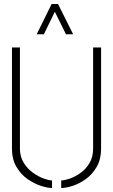

<svg xmlns="http://www.w3.org/2000/svg" viewBox="-20 -938 567 963"><path d="M164 -766 239 -918H271L347 -766H311L255 -879L200 -766ZM241 5Q219 5 185 -6Q151 -17 118 -40Q85 -63 62.5 -101Q40 -139 40 -193V-700H80V-193Q80 -152 99 -121.5Q118 -91 145.5 -71.5Q173 -52 199.5 -42.5Q226 -33 241 -33ZM287 5V-33Q303 -33 329.5 -42Q356 -51 383 -70Q410 -89 428.5 -119.5Q447 -150 447 -193V-700H487V-193Q487 -139 465 -101Q443 -63 410 -39.5Q377 -16 343.5 -5.5Q310 5 287 5Z"/></svg>

Font: Stick No Bills ExtraLight ExtraLight
Style: Regular
Weight: 250
Version: Version 2.000